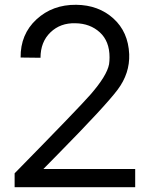

<svg xmlns="http://www.w3.org/2000/svg" viewBox="-20 -781 630 801"><path d="M41 -58Q310 -332 357 -386Q426 -465 435 -513Q437 -526 437 -542Q437 -609 396.5 -646Q356 -683 295 -684Q232 -686 190.5 -646Q149 -606 149 -540L66 -541Q65 -638 132 -700Q199 -762 298 -761Q391 -760 453 -704Q515 -648 519 -555Q522 -475 470.5 -406.5Q419 -338 221 -137Q182 -97 161 -76H544V0H41Z"/></svg>

Font: Oakes Grotesk
Style: Regular
Weight: 400
Designer: Samuel Oakes
Foundry: Samuel Oakes
Version: Version 1.000;PS 001.000;hotconv 1.0.88;makeotf.lib2.5.64775